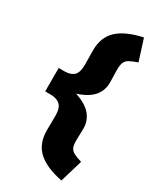

<svg xmlns="http://www.w3.org/2000/svg" viewBox="-227 -782 888 1065"><g transform="rotate(30 217.0 -250.0)"><path d="M362 208Q256 187 204.5 139.5Q153 92 153 7L154 -88Q154 -134 134 -154Q114 -174 75 -175H37V-325H77Q116 -326 135 -345.5Q154 -365 154 -412L153 -507Q153 -589 204 -637Q255 -685 362 -708L405 -573Q373 -562 354.5 -552Q336 -542 329 -525Q322 -508 322 -476L324 -398Q324 -346 292.5 -309Q261 -272 192 -250Q261 -227 292.5 -190Q324 -153 324 -102L322 -24Q322 5 329 20Q336 35 354 44.5Q372 54 405 64Z"/></g></svg>

Font: Lexend ExtraBold
Style: Regular
Weight: 800
Designer: Bonnie Shaver-Troup, Thomas Jockin
Foundry: Lexend
Version: Version 1.007; ttfautohint (v1.8.3)